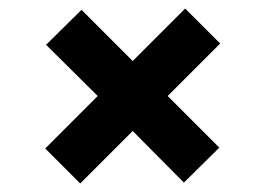

<svg xmlns="http://www.w3.org/2000/svg" viewBox="-20 -515 622 450"><path d="M168 -85 86 -167 209 -290 88 -410 171 -492 291 -372 414 -495 496 -413 373 -290 494 -169 411 -87 291 -208Z"/></svg>

Font: DM Sans 17pt ExtraBold
Style: Regular
Weight: 800
Version: Version 4.004;gftools[0.9.30]